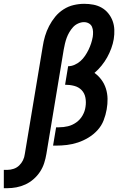

<svg xmlns="http://www.w3.org/2000/svg" viewBox="-135 -763 655 1006"><path d="M-115 223V127H-96Q-80 127 -63.5 121.5Q-47 116 -34.5 104Q-22 92 -14.5 76.5Q-7 61 -5 44L89 -520Q93 -547 101 -574Q109 -601 122.5 -627Q136 -653 154.5 -675.5Q173 -698 198 -714Q223 -730 251 -736.5Q279 -743 306 -743Q331 -743 354.5 -738.5Q378 -734 398 -722.5Q418 -711 432.5 -693Q447 -675 455 -653.5Q463 -632 464 -607.5Q465 -583 461 -558Q457 -534 448 -509.5Q439 -485 426.5 -462.5Q414 -440 397 -419Q380 -398 360 -381Q381 -366 396.5 -345Q412 -324 420 -298.5Q428 -273 428.5 -245.5Q429 -218 424 -190Q419 -161 408 -132.5Q397 -104 376 -81Q355 -58 328.5 -42Q302 -26 273.5 -16.5Q245 -7 216 -3.5Q187 0 158 0H143L159 -96H174Q198 -96 221 -101.5Q244 -107 264.5 -121.5Q285 -136 297.5 -158Q310 -180 313 -203Q317 -228 312.5 -251.5Q308 -275 292.5 -291Q277 -307 254 -313Q231 -319 206 -319L222 -416Q239 -416 256 -423.5Q273 -431 286.5 -443Q300 -455 310.5 -470.5Q321 -486 329 -502.5Q337 -519 342.5 -536Q348 -553 351 -570Q353 -583 352.5 -597Q352 -611 347 -622.5Q342 -634 330.5 -640.5Q319 -647 305 -647Q290 -647 274.5 -640Q259 -633 248 -621Q237 -609 228.5 -594.5Q220 -580 214.5 -565Q209 -550 205.5 -535Q202 -520 199 -504L108 44Q104 68 96.5 91.5Q89 115 75 136.5Q61 158 41 175.5Q21 193 -2 203.5Q-25 214 -49 218.5Q-73 223 -96 223Z"/></svg>

Font: Iosevka Web
Style: Bold Italic
Weight: 700
Italic angle: -9°
Monospace: yes
Designer: Belleve Invis
Foundry: Belleve Invis
Version: Version 28.0.3; ttfautohint (v1.8.3)